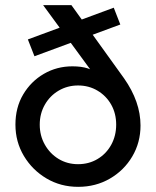

<svg xmlns="http://www.w3.org/2000/svg" viewBox="-20 -714 604 744"><path d="M282.8 10Q215.2 10 160.4 -22.4Q105.5 -54.8 72.6 -109.6Q39.8 -164.5 39.8 -231Q39.8 -297.5 69.9 -348.1Q100 -398.8 150.1 -427.9Q200.2 -457 260.5 -457Q295.8 -457 320.1 -449Q344.5 -441 361.4 -426.4Q378.2 -411.8 390.2 -391.2L356.2 -408.8L147.2 -694H256.8L460.5 -410.8Q524.5 -319.8 524.5 -227.8Q524.5 -161.8 492.6 -107.8Q460.8 -53.8 405.9 -21.9Q351 10 282.8 10ZM282.5 -77.8Q324.5 -77.8 358.1 -97.9Q391.8 -118 411 -153Q430.2 -188 430.2 -231Q430.2 -274.2 411 -308.4Q391.8 -342.5 358.1 -362.6Q324.5 -382.8 282.5 -382.8Q241.5 -382.8 207.5 -362.9Q173.5 -343 153.8 -308.4Q134 -273.8 134 -231Q134 -188.2 153.8 -153.4Q173.5 -118.5 207.1 -98.1Q240.8 -77.8 282.5 -77.8ZM113.5 -496 88 -561.2 420.8 -684.2 446.2 -619Z"/></svg>

Font: Marine Company Thin
Style: Regular
Weight: 100
Designer: Rodrigo Fuenzalida
Foundry: fragTYPE
Version: Version 1.000